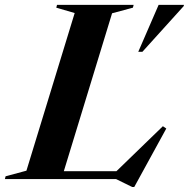

<svg xmlns="http://www.w3.org/2000/svg" viewBox="-66 -735 775 788"><path d="M394 -680.5 196 -32.5H412L602.5 -217L616.5 -207.5L485 32.5H476.5L410.5 0H-46L-43 -11.5L42.5 -34.5L240.5 -681.5L165 -703.5L168 -715H482.5L479.5 -703.5ZM501.5 -522.5 585 -715H689L688 -710L518.5 -522.5Z"/></svg>

Font: Newsreader 72pt SemiBold
Style: Italic
Weight: 600
Italic angle: -17°
Designer: Hugues Gentile
Foundry: Production Type
Version: Version 1.003; ttfautohint (v1.8.3)